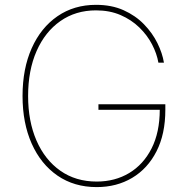

<svg xmlns="http://www.w3.org/2000/svg" viewBox="-20 -757 779 787"><path d="M629.3 -500Q622.9 -537.3 603.2 -575.1Q583.5 -612.9 551 -644.5Q518.5 -676.1 474.1 -695.3Q429.7 -714.5 373.6 -714.5Q290.1 -714.5 227.5 -670.6Q164.8 -626.8 130 -547.8Q95.2 -468.8 95.2 -363.6Q95.2 -259.9 129.6 -180.8Q164.1 -101.6 227.3 -57.2Q290.5 -12.8 376.4 -12.8Q451.3 -12.8 509.6 -47.8Q567.8 -82.7 601.2 -148.4Q634.6 -214.1 634.9 -306.8H383.5V-329.5H657.7V-306.8Q657.7 -207.4 621.4 -136.5Q585.2 -65.7 521.7 -27.9Q458.1 9.9 376.4 9.9Q284.1 9.9 215.7 -37.1Q147.4 -84.2 109.9 -168.3Q72.4 -252.5 72.4 -363.6Q72.4 -475.5 110.1 -559.7Q147.7 -643.8 215.6 -690.5Q283.4 -737.2 373.6 -737.2Q437.5 -737.2 486.5 -715.2Q535.5 -693.2 570.1 -657.5Q604.8 -621.8 625.2 -580.4Q645.6 -539.1 652 -500Z"/></svg>

Font: Inter UI Thin
Style: Regular
Weight: 100
Designer: Rasmus Andersson
Foundry: rsms
Version: 3.2;8d6f07862